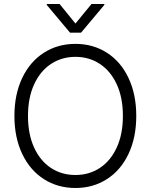

<svg xmlns="http://www.w3.org/2000/svg" viewBox="-20 -938 761 968"><path d="M360.4 9.8Q271 9.8 201.2 -34.9Q131.3 -79.6 92 -162.1Q52.7 -244.6 52.7 -353.5Q52.7 -462.4 92 -544.9Q131.3 -627.4 201.2 -672.1Q271 -716.8 360.4 -716.8Q449.2 -716.8 519 -672.1Q588.9 -627.4 627.9 -544.9Q667 -462.4 667 -353.5Q667 -244.6 627.9 -162.1Q588.9 -79.6 519 -34.9Q449.2 9.8 360.4 9.8ZM360.4 -651.4Q291.5 -651.4 237.3 -615.7Q183.1 -580.1 152.1 -512.7Q121.1 -445.3 121.1 -353.5Q121.1 -261.7 151.9 -194.3Q182.6 -127 236.8 -91.3Q291 -55.7 360.4 -55.7Q429.2 -55.7 483.4 -91.3Q537.6 -127 568.6 -194.3Q599.6 -261.7 599.6 -353.5Q599.6 -445.8 568.6 -512.9Q537.6 -580.1 483.4 -615.7Q429.2 -651.4 360.4 -651.4ZM360.4 -819.3 441.4 -918H505.9V-913.1L388.7 -773.4H333L215.8 -913.1V-918H280.3Z"/></svg>

Font: Pretendard GOV Light
Style: Regular
Weight: 300
Designer: Base glyphs from Inter by Rasmus Andersson; Hangeul glyphs from Noto Sans CJK(Source Han Sans) by Jang Soo-young and Kan
Foundry: Kil Hyung-jin
Version: Version 1.309